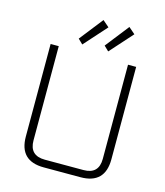

<svg xmlns="http://www.w3.org/2000/svg" viewBox="-129 -998 942 1095"><g transform="rotate(15 341.5 -450.0)"><path d="M89 -144V-690H137V-134Q137 -44 228 -44H456Q546 -44 546 -134V-690H594V-144Q594 0 450 0H233Q89 0 89 -144ZM236 -761 345 -900 383 -867 264 -734ZM389 -761 498 -900 536 -867 417 -734Z"/></g></svg>

Font: Oxanium ExtraLight
Style: Regular
Weight: 200
Designer: Severin Meyer
Version: Version 2.000